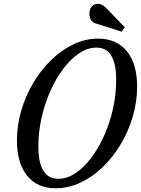

<svg xmlns="http://www.w3.org/2000/svg" viewBox="-20 -974 737 1004"><path d="M271 10.5Q174 10.5 121.2 -56Q68.5 -122.5 68.5 -239Q68.5 -319 91.2 -396.2Q114 -473.5 154.5 -541.5Q195 -609.5 248.8 -661.2Q302.5 -713 364.5 -742.5Q426.5 -772 492 -772Q590 -772 643.5 -706Q697 -640 697 -521Q697 -441.5 674.2 -364.2Q651.5 -287 611 -219.2Q570.5 -151.5 516.8 -99.8Q463 -48 400.2 -18.8Q337.5 10.5 271 10.5ZM285 -39Q330.5 -39 374.2 -68Q418 -97 456.5 -147.8Q495 -198.5 524.5 -264.5Q554 -330.5 570.8 -405.2Q587.5 -480 587.5 -557Q587.5 -725 484.5 -725Q439 -725 395 -696Q351 -667 312.2 -616.2Q273.5 -565.5 244 -499.5Q214.5 -433.5 197.5 -359Q180.5 -284.5 180.5 -209Q180.5 -39 285 -39ZM616 -808.5 480.5 -851.5Q447.5 -861 447.5 -902Q447.5 -925 459.8 -939.5Q472 -954 492 -954Q505.5 -954 517.5 -946.2Q529.5 -938.5 543.5 -924L632.5 -831Z"/></svg>

Font: Libre Caslon Condensed Medium Italic
Style: Regular
Weight: 500
Italic angle: -22.583°
Designer: Pablo Impallari, Rodrigo Fuenzalida, Katja Schimmel, Ertekin Erdin
Foundry: Pablo Impallari, Rodrigo Fuenzalida
Version: Version 2.000; ttfautohint (v1.8.4.7-5d5b);gftools[0.9.33]